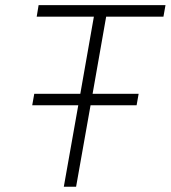

<svg xmlns="http://www.w3.org/2000/svg" viewBox="-20 -713 652 733"><path d="M103 -311 110.8 -355H286.6L338.4 -649.4H120.1L127.4 -693.4H611.8L604 -649.4H385.3L333.5 -355H509.3L501.5 -311H325.7L270.5 0H223.6L278.8 -311Z"/></svg>

Font: Cascadia Mono ExtraLight
Style: Italic
Weight: 200
Italic angle: -10°
Monospace: yes
Designer: Aaron Bell
Foundry: Saja Typeworks
Version: Version 2404.023; ttfautohint (v1.8.4)